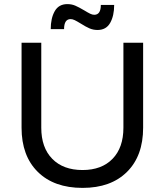

<svg xmlns="http://www.w3.org/2000/svg" viewBox="-20 -908 802 935"><path d="M382 -80Q475 -80 528 -134.5Q581 -189 581 -286V-700H677V-286Q677 -149 598.5 -71Q520 7 382 7Q243 7 164 -71Q85 -149 85 -286V-700H181V-286Q181 -189 234.5 -134.5Q288 -80 382 -80ZM455 -762Q434 -762 415.5 -770Q397 -778 372 -794Q354 -805 343.5 -810Q333 -815 324 -815Q292 -815 292 -766H227Q227 -819 246.5 -853.5Q266 -888 308 -888Q329 -888 346.5 -880.5Q364 -873 391 -857Q409 -846 419.5 -841Q430 -836 439 -836Q471 -836 471 -884H536Q536 -831 516.5 -796.5Q497 -762 455 -762Z"/></svg>

Font: Montserrat arm2
Style: Regular
Weight: 400
Designer: Julieta Ulanovsky
Foundry: Julieta Ulanovsky
Version: Version 6.000